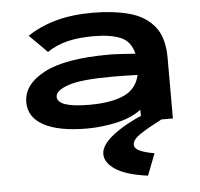

<svg xmlns="http://www.w3.org/2000/svg" viewBox="-51 -532 853 819"><g transform="rotate(-5 375.0 -122.5)"><path d="M309 11Q189 11 124.5 -23.5Q60 -58 60 -123Q60 -199 150.5 -247Q241 -295 431 -295Q453 -295 482 -293Q511 -291 542 -289Q529 -343 485.5 -361Q442 -379 370 -379Q307 -379 259 -367.5Q211 -356 171 -329L95 -405Q149 -441 217.5 -460Q286 -479 374 -479Q461 -479 529.5 -461Q598 -443 637.5 -395.5Q677 -348 677 -259V0H542V-49Q499 -17 435 -3Q371 11 309 11ZM191 -135Q191 -89 329 -89Q420 -89 475 -113.5Q530 -138 543 -198Q515 -199 486 -199.5Q457 -200 435 -200Q302 -200 246.5 -181Q191 -162 191 -135ZM586 141 550 234Q455 221 411.5 191.5Q368 162 368 126Q368 88 420 47Q472 6 561 -31L628 0Q573 28 537 51.5Q501 75 501 97Q501 114 525 124.5Q549 135 586 141Z"/></g></svg>

Font: Inconsolata ExtraExpanded ExtraBold
Style: Regular
Weight: 800
Width: 8
Monospace: yes
Designer: Raph Levien, Cyreal, Brenton Simpson
Foundry: Raph Levien, Cyreal, Google
Version: Version 3.001; ttfautohint (v1.8.2.53-6de2)